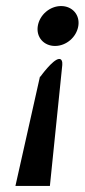

<svg xmlns="http://www.w3.org/2000/svg" viewBox="-20 -610 280 635"><path d="M105 -524C99 -487 125 -458 162 -458C199 -458 233 -487 239 -524C245 -561 219 -590 182 -590C145 -590 111 -561 105 -524ZM31 5H145L186 -395C187 -406 184 -416 175 -415C154 -413 114 -357 114 -357L112 -356Z"/></svg>

Font: Charger Pro
Style: BdNarObl
Weight: 700
Designer: Jasper
Foundry: Cannot Into Space Fonts
Version: Version 1.09